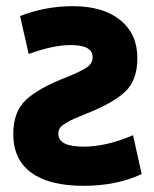

<svg xmlns="http://www.w3.org/2000/svg" viewBox="-20 -572 500 622"><path d="M251 -97Q325 -97 411 -134L439 -8Q357 30 251 30Q140 30 81.5 -12.5Q23 -55 23 -138Q23 -209 63 -247.5Q103 -286 196 -322Q245 -342 262.5 -354.5Q280 -367 280 -387Q280 -426 210 -426Q151 -426 73 -397L45 -520Q127 -552 216 -552Q314 -552 369.5 -507Q425 -462 425 -384Q425 -312 385.5 -275Q346 -238 265 -206Q233 -193 220.5 -187.5Q208 -182 193 -173Q178 -164 173.5 -156.5Q169 -149 169 -138Q169 -97 251 -97Z"/></svg>

Font: Repo
Style: Bold
Weight: 700
Designer: Stefan Peev
Foundry: Context Ltd
Version: Version 001.000